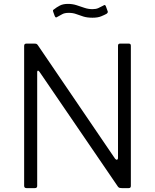

<svg xmlns="http://www.w3.org/2000/svg" viewBox="-20 -966 796 986"><path d="M642 -742Q652 -742 652 -731V-11Q652 -6 649.5 -3Q647 0 641 0H606Q600 0 595 -1Q590 -2 586 -7L183 -597Q178 -604 174.5 -603Q171 -602 171 -596V-11Q171 0 159 0H116Q104 0 104 -12V-730Q104 -742 115 -742H157Q164 -742 167.5 -740.5Q171 -739 175 -733L571 -151Q577 -144 581.5 -146Q586 -148 586 -154V-731Q586 -742 596 -742ZM527 -895Q516 -889 499 -882Q482 -875 455 -875Q428 -875 408.5 -881Q389 -887 372 -893.5Q355 -900 333 -900Q311 -900 298.5 -892.5Q286 -885 274 -879Q270 -876 267 -876.5Q264 -877 261 -884L253 -906Q252 -910 252 -912.5Q252 -915 256 -917Q271 -929 287.5 -937.5Q304 -946 329 -946Q352 -946 372.5 -939.5Q393 -933 413 -926Q433 -919 455 -919Q473 -919 485 -924.5Q497 -930 510 -937Q515 -941 518.5 -940Q522 -939 524 -933L533 -908Q536 -902 527 -895Z"/></svg>

Font: Libre Franklin Thin Light
Style: Regular
Weight: 300
Version: Version 3.000